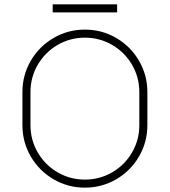

<svg xmlns="http://www.w3.org/2000/svg" viewBox="-20 -847 780 882"><path d="M657 -424V-272Q657 -194 618.5 -128Q580 -62 514 -23.5Q448 15 370 15Q292 15 226 -23.5Q160 -62 121.5 -128Q83 -194 83 -272V-424Q83 -502 121.5 -568Q160 -634 226 -672.5Q292 -711 370 -711Q448 -711 514 -672.5Q580 -634 618.5 -568Q657 -502 657 -424ZM370 -22Q438 -22 495.5 -55.5Q553 -89 586.5 -146.5Q620 -204 620 -272V-424Q620 -492 586.5 -549.5Q553 -607 495.5 -640.5Q438 -674 370 -674Q302 -674 244.5 -640.5Q187 -607 153.5 -549.5Q120 -492 120 -424V-272Q120 -204 153.5 -146.5Q187 -89 244.5 -55.5Q302 -22 370 -22ZM518 -827V-790H222V-827Z"/></svg>

Font: M Major Mono Display
Style: Regular
Weight: 400
Designer: Emre Parlak
Foundry: Emre Parlak
Version: Version 2.000; ttfautohint (v1.8) -l 8 -r 50 -G 200 -x 14 -D